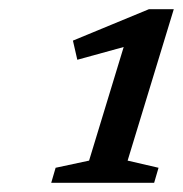

<svg xmlns="http://www.w3.org/2000/svg" viewBox="-20 -721 396 416"><path d="M173 -373 263 -668.5 282 -628.5 147.5 -591.5 138 -633 302.5 -701H356.5L256.5 -373L323.5 -357.5L314 -325H91L100.5 -357.5Z"/></svg>

Font: Newsreader 8pt
Style: Italic
Weight: 400
Italic angle: -17°
Version: Version 1.003